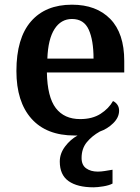

<svg xmlns="http://www.w3.org/2000/svg" viewBox="-20 -568 596 819"><path d="M379 231Q310 231 272.5 204.5Q235 178 235 121Q235 87 257.5 57Q280 27 311 10Q308 10 304.5 10Q301 10 298 10Q178 10 114 -62Q50 -134 50 -265Q50 -405 112 -476.5Q174 -548 287 -548Q391 -548 450.5 -487Q510 -426 510 -308V-259H180Q182 -154 218 -107Q254 -60 322 -60Q374 -60 409 -82.5Q444 -105 462 -137Q473 -132 480.5 -121.5Q488 -111 488 -96Q488 -67 463 -42.5Q438 -18 406 -7Q372 12 350 39Q328 66 328 106Q328 136 347.5 150Q367 164 397 164Q411 164 426.5 161.5Q442 159 460 156V215Q445 223 420 227Q395 231 379 231ZM379 -318Q379 -396 358.5 -441.5Q338 -487 287 -487Q240 -487 212.5 -444Q185 -401 182 -318Z"/></svg>

Font: Noto Serif Hentaigana SemiBold
Style: Regular
Weight: 600
Designer: Kazuhiro Yamada
Foundry: nipponia
Version: Version 1.000; ttfautohint (v1.8.4.7-5d5b)